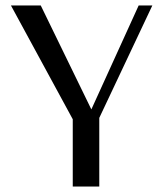

<svg xmlns="http://www.w3.org/2000/svg" viewBox="-20 -682 597 702"><path d="M246 0V-246L20 -662H129L314 -282L487 -662H537L343 -251V0Z"/></svg>

Font: Belleza
Style: Regular
Weight: 400
Designer: Eduardo Rodriguez Tunni
Foundry: Eduardo Rodriguez Tunni
Version: Version 1.003; ttfautohint (v1.8.4.7-5d5b)